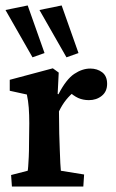

<svg xmlns="http://www.w3.org/2000/svg" viewBox="-21 -681 425 701"><path d="M22.5 0 19.5 -42 80.1 -57.6Q81.1 -61.5 82 -74.2Q83 -86.9 84 -107.9Q85 -128.9 85 -157.2L85.9 -231.4Q85.9 -261.7 84 -287.6Q82 -313.5 77.1 -335.9L14.6 -349.6V-389.6L171.9 -431.6L193.4 -416L189.5 -337.9L192.4 -336.9Q220.7 -391.6 250 -411.1Q279.3 -430.7 308.6 -430.7Q334 -430.7 352.1 -417Q370.1 -403.3 370.1 -375Q370.1 -346.7 350.6 -331.1Q331.1 -315.4 303.7 -315.4Q282.2 -315.4 264.6 -323.2Q247.1 -331.1 227.5 -349.6L251 -346.7Q235.4 -335 220.7 -316.9Q206.1 -298.8 194.3 -274.4L195.3 -193.4Q196.3 -161.1 197.3 -133.3Q198.2 -105.5 199.2 -85.4Q200.2 -65.4 201.2 -57.6L286.1 -43.9L283.2 0ZM221.7 -471.7 123 -644.5 204.1 -661.1 265.6 -487.3ZM97.7 -471.7 -1 -644.5 80.1 -661.1 141.6 -487.3Z"/></svg>

Font: Crimson Pro SemiBold
Style: Regular
Weight: 600
Designer: Jacques Le Bailly
Foundry: Baron von Fonthausen
Version: Version 1.003